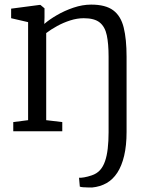

<svg xmlns="http://www.w3.org/2000/svg" viewBox="-20 -584 674 854"><path d="M389.5 250Q383.5 250 371.8 249.8Q360 249.5 349.2 248.8Q338.5 248 335 246L331.5 206.5Q338.5 207.5 354.5 204.8Q370.5 202 388 196Q410.5 188.5 424.8 172.8Q439 157 447.2 133Q455.5 109 459.2 76.8Q463 44.5 463 4.5V-332Q463 -389.5 455 -427.2Q447 -465 423.5 -484Q400 -503 352.5 -503Q323 -503 292.5 -493.2Q262 -483.5 234.2 -468.2Q206.5 -453 185.5 -437V-49.5L257 -41V0H39V-41L105 -49.5V-485.5L29.5 -503V-545.5L155 -562H160L178 -547V-507L177 -477.5Q198.5 -496.5 232.8 -516.5Q267 -536.5 307 -550Q347 -563.5 385.5 -563.5Q449.5 -563.5 483.5 -538.2Q517.5 -513 530.2 -461.5Q543 -410 543 -331.5V2.5Q543 63.5 532.2 108.8Q521.5 154 501.8 184.2Q482 214.5 453.8 230.5Q425.5 246.5 389.5 250Z"/></svg>

Font: Merriweather 28pt Light
Style: Regular
Weight: 300
Version: Version 2.100